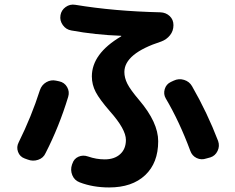

<svg xmlns="http://www.w3.org/2000/svg" viewBox="-20 -781 1040 848"><path d="M747.1 -424.8Q769.5 -435.5 793 -428.2Q816.4 -420.9 828.1 -400.4Q895.5 -283.2 943.4 -158.2Q951.2 -135.7 940.9 -114.3Q930.7 -92.8 909.2 -85.9L891.6 -81.1Q869.1 -73.2 848.6 -83Q828.1 -92.8 820.3 -115.2Q772.5 -244.1 711.9 -346.7Q701.2 -365.2 707.5 -387.2Q713.9 -409.2 734.4 -418.9ZM88.9 -81.1Q67.4 -88.9 59.6 -110.4Q51.8 -131.8 62.5 -152.3Q119.1 -266.6 156.2 -382.8Q164.1 -406.2 184.6 -418Q205.1 -429.7 227.5 -424.8L241.2 -421.9Q264.6 -417 276.4 -396.5Q288.1 -376 281.2 -353.5Q241.2 -221.7 181.6 -105.5Q171.9 -83 148.4 -75.2Q125 -67.4 102.5 -76.2ZM247.1 -713.9Q251 -736.3 270 -750Q289.1 -763.7 312.5 -759.8Q483.4 -731.4 688.5 -726.6Q712.9 -725.6 729.5 -710Q746.1 -694.3 746.1 -669.9Q746.1 -644.5 731 -625.5Q715.8 -606.4 692.4 -597.7Q529.3 -544.9 529.3 -462.9Q529.3 -437.5 542.5 -411.1Q555.7 -384.8 594.7 -338.9Q678.7 -240.2 678.7 -157.2Q678.7 -61.5 621.1 -7.3Q563.5 46.9 461.9 46.9Q390.6 46.9 332 24.4Q308.6 15.6 299.3 -7.3Q290 -30.3 297.9 -53.7L299.8 -58.6Q306.6 -80.1 326.7 -88.9Q346.7 -97.7 369.1 -89.8Q405.3 -77.1 442.4 -77.1Q485.4 -77.1 510.7 -100.1Q536.1 -123 536.1 -163.1Q536.1 -210 465.8 -289.1Q419.9 -341.8 402.8 -374.5Q385.7 -407.2 385.7 -443.4Q385.7 -543.9 514.6 -620.1Q515.6 -620.1 515.6 -622.1Q515.6 -623 513.7 -623Q400.4 -627 294.9 -646.5Q271.5 -650.4 257.3 -670.4Q243.2 -690.4 247.1 -712.9Z"/></svg>

Font: Rounded Mgen+ 2m bold
Style: Bold
Weight: 700
Designer: [Source Han Sans]
Ryoko NISHIZUKA  (kana & ideographs); Paul D. Hunt (Latin, Greek & Cyrillic); Wenlong ZHANG  (bopomofo
Version: Version 1.059.20150602